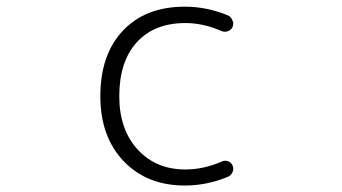

<svg xmlns="http://www.w3.org/2000/svg" viewBox="-20 -576 1040 584"><path d="M655.3 -85Q664.1 -88.9 673.8 -85.4Q683.6 -82 687.5 -72.3Q689.5 -67.4 689.5 -62.5Q689.5 -57.6 687.5 -52.7Q682.6 -42 672.9 -38.1Q609.4 -11.7 542 -11.7Q426.8 -11.7 356 -85.9Q285.2 -160.2 285.2 -283.2Q285.2 -410.2 354 -482.9Q422.9 -555.7 542 -555.7Q609.4 -555.7 672.9 -529.3Q682.6 -525.4 686.5 -514.6Q689.5 -509.8 689.5 -504.9Q689.5 -500 687.5 -494.1Q683.6 -485.4 673.8 -481.4Q664.1 -477.5 654.3 -481.4Q598.6 -505.9 543.9 -505.9Q449.2 -505.9 396 -447.3Q342.8 -388.7 342.8 -283.2Q342.8 -182.6 398.4 -121.6Q454.1 -60.5 543.9 -60.5Q599.6 -60.5 655.3 -85Z"/></svg>

Font: Rounded Mgen+ 1mn light
Style: Regular
Weight: 200
Designer: [Source Han Sans]
Ryoko NISHIZUKA  (kana & ideographs); Paul D. Hunt (Latin, Greek & Cyrillic); Wenlong ZHANG  (bopomofo
Version: Version 1.059.20150602